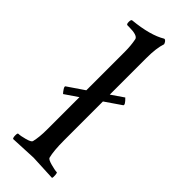

<svg xmlns="http://www.w3.org/2000/svg" viewBox="-228 -705 735 735"><g transform="rotate(45 139.0 -337.5)"><path d="M170.9 -677.7Q174.8 -677.7 178.7 -672.4Q182.6 -667 183.6 -662.1Q172.9 -630.9 172.9 -577.1V-378.9L222.7 -413.1Q244.1 -392.6 238.3 -386.7L172.9 -341.8V-131.8Q172.9 -75.2 180.7 -44.9Q182.6 -38.1 206.1 -31.7Q229.5 -25.4 239.3 -25.4Q242.2 -25.4 243.2 -13.7Q244.1 -2 242.2 2.9Q144.5 -2 137.7 -2Q130.9 -2 31.2 2.9Q27.3 -1 27.3 -13.2Q27.3 -25.4 31.2 -25.4Q43 -25.4 65.9 -31.7Q88.9 -38.1 90.8 -44.9Q97.7 -73.2 97.7 -113.3V-290L44.9 -253.9Q39.1 -259.8 33.2 -269Q27.3 -278.3 30.3 -281.2L97.7 -327.1V-536.1Q97.7 -569.3 91.8 -598.6Q86.9 -614.3 42 -614.3H33.2Q27.3 -614.3 27.3 -627.4Q27.3 -640.6 33.2 -640.6Q122.1 -649.4 168.9 -677.7Z"/></g></svg>

Font: CrimsonText-Roman
Style: Roman
Weight: 400
Version: Version 0.13